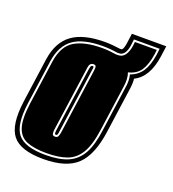

<svg xmlns="http://www.w3.org/2000/svg" viewBox="-119 -655 676 751"><g transform="rotate(20 219.0 -279.5)"><path d="M144 10Q49 10 15.5 -32Q-18 -74 -4 -176L22 -361Q33 -435 80 -469Q127 -503 216 -503Q232 -503 248 -501.5Q264 -500 278 -498H284Q288 -498 291 -503.5Q294 -509 297 -525L303 -569H446L440 -525Q427 -434 371 -407Q372 -397 371.5 -385.5Q371 -374 369 -361L343 -176Q329 -75 284 -32.5Q239 10 144 10ZM147 -8Q205 -8 241 -24Q277 -40 297 -76.5Q317 -113 325 -176L351 -361Q354 -378 353.5 -392Q353 -406 350 -417Q381 -428 398 -453.5Q415 -479 422 -525L425 -551H318L315 -525Q308 -480 281 -480H274Q244 -485 214 -485Q132 -485 91 -455.5Q50 -426 40 -361L14 -176Q1 -82 30.5 -45Q60 -8 147 -8ZM148 -16Q97 -16 66 -28.5Q35 -41 24 -75.5Q13 -110 22 -176L48 -361Q58 -428 99.5 -452.5Q141 -477 213 -477Q230 -477 244.5 -475.5Q259 -474 272 -472H280Q298 -472 308.5 -486Q319 -500 323 -525L325 -543H416L414 -525Q407 -479 390.5 -454.5Q374 -430 340 -422Q349 -398 343 -361L317 -176Q308 -110 287.5 -75.5Q267 -41 233 -28.5Q199 -16 148 -16ZM158 -88Q168 -88 171 -96.5Q174 -105 175 -112L213 -382Q215 -396 213 -401Q211 -406 203 -406Q196 -406 191 -401.5Q186 -397 184 -382L146 -112Q145 -102 146.5 -95Q148 -88 158 -88ZM159 -96Q155 -96 154 -99Q153 -102 154 -112L192 -382Q194 -393 196 -395.5Q198 -398 202 -398Q206 -398 206.5 -395.5Q207 -393 205 -382L167 -112Q166 -102 164 -99Q162 -96 159 -96Z"/></g></svg>

Font: Alumni Sans Collegiate One SC
Style: Italic
Weight: 400
Italic angle: -8°
Designer: Robert E. Leuschke
Foundry: Robert E. Leuschke
Version: Version 1.100